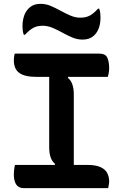

<svg xmlns="http://www.w3.org/2000/svg" viewBox="-20 -979 640 999"><path d="M364 -94H256L267 -126Q252 -137 244 -159Q236 -181 236 -211Q236 -259 236 -308.5Q236 -358 236 -407.5Q236 -457 236 -506.5Q236 -556 236 -606H344L333 -574Q348 -563 356 -541Q364 -519 364 -489Q364 -440 364 -391.5Q364 -343 364 -293Q364 -243 364 -193.5Q364 -144 364 -94ZM543 0H104Q90 0 80 -5Q70 -10 64 -19.5Q58 -29 55 -42Q52 -55 52 -72Q52 -82 53 -90.5Q54 -99 55 -107Q56 -115 58 -121H432Q478 -121 503 -109.5Q528 -98 538 -78.5Q548 -59 548 -35Q548 -29 547 -23Q546 -17 545 -11.5Q544 -6 543 0ZM57 -700H497Q529 -700 538.5 -678.5Q548 -657 548 -624Q548 -619 547.5 -613.5Q547 -608 546 -602Q545 -596 544 -590.5Q543 -585 541 -579H169Q109 -579 80.5 -599.5Q52 -620 52 -666Q52 -670 52.5 -675Q53 -680 53.5 -684.5Q54 -689 55 -693.5Q56 -698 57 -700ZM398 -887Q427 -887 447.5 -898Q468 -909 490 -934H496Q500 -925 501.5 -912.5Q503 -900 503 -890Q503 -867 499.5 -851.5Q496 -836 491 -825Q481 -802 461 -787.5Q441 -773 409 -773Q382 -773 356 -784Q330 -795 305 -809Q280 -823 254 -834Q228 -845 202 -845Q173 -845 153 -834Q133 -823 110 -798H104Q100 -807 98.5 -819.5Q97 -832 97 -842Q97 -865 101 -881Q105 -897 109 -906Q120 -930 140 -944.5Q160 -959 191 -959Q219 -959 244.5 -948Q270 -937 295.5 -923Q321 -909 346.5 -898Q372 -887 398 -887Z"/></svg>

Font: Recursive Monospace Casual SemiBold
Style: Regular
Weight: 600
Version: Version 1.047